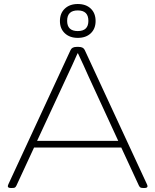

<svg xmlns="http://www.w3.org/2000/svg" viewBox="-20 -936 775 958"><path d="M34 2Q19 2 19 -7Q19 -9 20 -12Q21 -15 22 -17L332 -686Q339 -702 362 -702H373Q396 -702 403 -686L713 -17Q714 -15 715 -12Q716 -9 716 -7Q716 2 701 2H696Q686 2 681.5 0Q677 -2 673 -10L585 -200H150L62 -10Q58 -2 54 0Q50 2 39 2ZM313 -552 165 -233H570L423 -552Q410 -581 396.5 -611Q383 -641 369 -670H367Q354 -641 340.5 -611Q327 -581 313 -552ZM368 -747Q328 -747 303.5 -770Q279 -793 279 -831Q279 -870 303.5 -893Q328 -916 368 -916Q409 -916 433 -893Q457 -870 457 -831Q457 -793 433 -770Q409 -747 368 -747ZM368 -781Q421 -781 421 -832Q421 -884 368 -884Q315 -884 315 -832Q315 -781 368 -781Z"/></svg>

Font: Asap Expanded Thin
Style: Regular
Weight: 100
Width: 7
Designer: Pablo Cosgaya
Foundry: Omnibus-Type
Version: Version 3.001; ttfautohint (v1.8.4.7-5d5b)